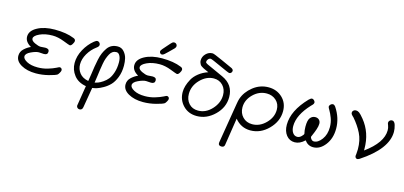

<svg xmlns="http://www.w3.org/2000/svg" viewBox="-71 -1101 3825 1817"><g transform="rotate(15 1841.5 -192.0)"><path d="M63 -111Q63 -151 93 -179Q123 -207 156 -221V-222Q96 -256 96 -308Q96 -365 164.5 -402Q233 -439 334 -439Q448 -439 523 -408Q544 -401 544 -382Q544 -372 532 -352Q520 -332 507 -332Q501 -332 441 -355.5Q381 -379 328 -379Q255 -379 202.5 -354.5Q150 -330 150 -303Q150 -281 186 -264Q222 -247 245 -247Q251 -247 267 -248.5Q283 -250 291 -250Q329 -250 329 -221Q329 -189 292 -189Q284 -189 267 -190.5Q250 -192 243 -192Q214 -192 167 -170Q120 -148 120 -120Q120 -95 160.5 -73Q201 -51 267 -51Q318 -51 364.5 -65Q411 -79 438.5 -93Q466 -107 470 -107Q480 -107 487 -100.5Q494 -94 494 -83Q494 -73 484 -56.5Q474 -40 469 -36Q452 -24 389.5 -8Q327 8 265 8Q179 8 121 -25Q63 -58 63 -111Z M595 -183Q595 -250 630.5 -315Q666 -380 719 -423Q739 -439 750 -439Q762 -439 771 -429.5Q780 -420 780 -409Q780 -392 758 -377Q709 -341 678.5 -288.5Q648 -236 648 -184Q648 -136 677 -99Q706 -62 764 -51Q769 -76 775 -120.5Q781 -165 786 -196Q791 -227 799.5 -267.5Q808 -308 820 -335.5Q832 -363 849.5 -388.5Q867 -414 892.5 -426.5Q918 -439 951 -439Q988 -439 1012.5 -411Q1037 -383 1045 -349Q1053 -315 1053 -278Q1053 -214 1033 -163Q1013 -112 985 -83Q957 -54 921.5 -34Q886 -14 861.5 -6.5Q837 1 817 3L784 199Q780 230 752 230Q741 230 732 222Q723 214 723 201Q723 193 755 2Q677 -11 636 -64Q595 -117 595 -183ZM826 -52Q842 -55 859.5 -61.5Q877 -68 903.5 -85.5Q930 -103 950 -127.5Q970 -152 984.5 -196Q999 -240 999 -295Q999 -334 986 -359Q973 -384 952 -384Q931 -384 915 -373.5Q899 -363 888 -342.5Q877 -322 868.5 -299Q860 -276 854 -242Q848 -208 844 -180.5Q840 -153 835 -114.5Q830 -76 826 -52Z M1113 -111Q1113 -151 1143 -179Q1173 -207 1206 -221V-222Q1146 -256 1146 -308Q1146 -365 1214.5 -402Q1283 -439 1384 -439Q1498 -439 1573 -408Q1594 -401 1594 -382Q1594 -372 1582 -352Q1570 -332 1557 -332Q1551 -332 1491 -355.5Q1431 -379 1378 -379Q1305 -379 1252.5 -354.5Q1200 -330 1200 -303Q1200 -281 1236 -264Q1272 -247 1295 -247Q1301 -247 1317 -248.5Q1333 -250 1341 -250Q1379 -250 1379 -221Q1379 -189 1342 -189Q1334 -189 1317 -190.5Q1300 -192 1293 -192Q1264 -192 1217 -170Q1170 -148 1170 -120Q1170 -95 1210.5 -73Q1251 -51 1317 -51Q1368 -51 1414.5 -65Q1461 -79 1488.5 -93Q1516 -107 1520 -107Q1530 -107 1537 -100.5Q1544 -94 1544 -83Q1544 -73 1534 -56.5Q1524 -40 1519 -36Q1502 -24 1439.5 -8Q1377 8 1315 8Q1229 8 1171 -25Q1113 -58 1113 -111ZM1397 -563Q1429 -600 1437.5 -607Q1446 -614 1457 -614Q1469 -614 1477.5 -605.5Q1486 -597 1486 -585Q1486 -574 1475.5 -562Q1465 -550 1427 -514Q1408 -496 1396 -485Q1382 -473 1372 -473Q1362 -473 1355 -480Q1348 -487 1348 -497Q1348 -507 1362 -523Q1376 -539 1397 -563Z M1654 -182Q1654 -212 1663.5 -244Q1673 -276 1692.5 -311.5Q1712 -347 1750.5 -377.5Q1789 -408 1840 -425Q1833 -428 1814.5 -436.5Q1796 -445 1789.5 -448Q1783 -451 1770.5 -459Q1758 -467 1754 -473.5Q1750 -480 1745.5 -491Q1741 -502 1741 -515Q1741 -552 1768.5 -580Q1796 -608 1831 -608H1836Q1848 -608 1936 -568Q1992 -542 2033 -524Q2034 -524 2036.5 -522.5Q2039 -521 2040.5 -520.5Q2042 -520 2044.5 -518.5Q2047 -517 2048 -516Q2049 -515 2051 -513Q2053 -511 2054.5 -509.5Q2056 -508 2057 -506Q2058 -504 2058.5 -501.5Q2059 -499 2059 -496Q2059 -486 2051.5 -477.5Q2044 -469 2033 -469Q2024 -469 1932 -511.5Q1840 -554 1830 -554Q1816 -554 1805.5 -542Q1795 -530 1795 -517V-512Q1797 -504 1815.5 -495Q1834 -486 1976 -422Q2092 -370 2092 -248Q2092 -147 2014.5 -71.5Q1937 4 1840 4Q1758 4 1706 -50Q1654 -104 1654 -182ZM1715 -180Q1715 -124 1748.5 -86.5Q1782 -49 1839 -49Q1915 -49 1973 -112Q2031 -175 2031 -251Q2031 -308 1996.5 -345Q1962 -382 1907 -382H1906Q1834 -381 1774.5 -320Q1715 -259 1715 -180Z M2111 197Q2111 189 2112 186L2176 -202Q2182 -240 2188 -257Q2212 -329 2279 -382Q2346 -435 2430 -435Q2510 -435 2564.5 -383.5Q2619 -332 2619 -251Q2619 -152 2542 -74Q2465 4 2365 4Q2273 4 2213 -70L2172 196Q2169 222 2142 222Q2111 222 2111 197ZM2238 -188Q2238 -132 2274 -94.5Q2310 -57 2367 -57Q2441 -57 2499.5 -116Q2558 -175 2558 -249Q2558 -305 2520.5 -339.5Q2483 -374 2428 -374Q2353 -374 2295.5 -317.5Q2238 -261 2238 -188Z M2686 -138Q2686 -276 2823 -419Q2842 -438 2854 -438Q2865 -438 2875 -427.5Q2885 -417 2885 -406Q2885 -401 2882 -395.5Q2879 -390 2876 -386.5Q2873 -383 2867.5 -377.5Q2862 -372 2860 -370Q2748 -250 2748 -141Q2748 -102 2765 -77Q2782 -52 2810 -52Q2831 -52 2850 -70.5Q2869 -89 2869 -98Q2869 -101 2867 -108.5Q2865 -116 2863 -130.5Q2861 -145 2861 -166Q2861 -230 2880 -253Q2900 -277 2929 -277Q2952 -277 2966.5 -263Q2981 -249 2981 -226Q2981 -202 2970 -169.5Q2959 -137 2948 -113Q2937 -89 2937 -87Q2937 -76 2948 -63.5Q2959 -51 2973 -51Q3014 -51 3050 -99.5Q3086 -148 3086 -220Q3086 -267 3070.5 -308Q3055 -349 3040 -373.5Q3025 -398 3025 -405Q3025 -418 3036 -428Q3047 -438 3058 -438Q3071 -438 3084 -421Q3147 -326 3147 -222Q3147 -126 3097 -61Q3047 4 2981 4Q2929 4 2897 -41Q2850 4 2800 4Q2749 4 2717.5 -35.5Q2686 -75 2686 -138Z M3250 -408Q3250 -421 3260.5 -429.5Q3271 -438 3284 -438Q3301 -438 3316.5 -427Q3332 -416 3363 -378Q3455 -265 3455 -108V-91Q3622 -212 3622 -333Q3622 -357 3614 -377.5Q3606 -398 3606 -403Q3606 -417 3616 -426Q3626 -435 3638 -435Q3662 -435 3672.5 -400Q3683 -365 3683 -334Q3683 -167 3435 -4Q3419 4 3415 4Q3404 4 3397.5 -3.5Q3391 -11 3391 -22Q3391 -24 3393.5 -43.5Q3396 -63 3396 -87Q3396 -175 3363.5 -240.5Q3331 -306 3277 -368Q3275 -370 3270 -374.5Q3265 -379 3263.5 -381Q3262 -383 3258.5 -387Q3255 -391 3253.5 -393.5Q3252 -396 3251 -400Q3250 -404 3250 -408Z"/></g></svg>

Font: CMU Typewriter Text
Style: LightOblique
Weight: 200
Italic angle: -9.46001°
Version: Version 0.7.0